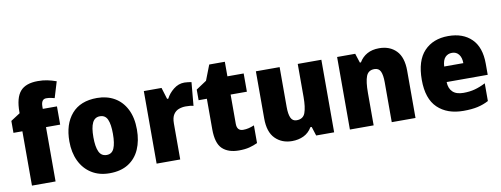

<svg xmlns="http://www.w3.org/2000/svg" viewBox="-63 -1098 3760 1441"><g transform="rotate(-10 1817.0 -377.5)"><path d="M373 -414H265V0H85V-414H17V-505L88 -551V-560Q88 -668 129.5 -716.5Q171 -765 264 -765Q303 -765 335 -758.5Q367 -752 404 -739L367 -617Q353 -621 337 -624Q321 -627 304 -627Q265 -627 265 -570V-553H373Z M934 -278Q934 -193 905.5 -128Q877 -63 819.5 -26.5Q762 10 676 10Q597 10 539 -26.5Q481 -63 450 -128Q419 -193 419 -278Q419 -409 485.5 -486Q552 -563 679 -563Q754 -563 811.5 -530Q869 -497 901.5 -433Q934 -369 934 -278ZM602 -277Q602 -205 619.5 -167Q637 -129 678 -129Q718 -129 734.5 -167Q751 -205 751 -278Q751 -350 734.5 -387Q718 -424 677 -424Q638 -424 620 -387.5Q602 -351 602 -277Z M1345 -563Q1359 -563 1373.5 -561Q1388 -559 1399 -557L1383 -379Q1373 -382 1359.5 -383.5Q1346 -385 1324 -385Q1297 -385 1272 -376Q1247 -367 1231 -343Q1215 -319 1215 -274V0H1035V-553H1170L1197 -465H1206Q1225 -503 1262.5 -533Q1300 -563 1345 -563Z M1720 -137Q1741 -137 1761.5 -142Q1782 -147 1804 -156V-21Q1774 -7 1741 1.5Q1708 10 1662 10Q1580 10 1535.5 -32.5Q1491 -75 1491 -182V-414H1428V-495L1508 -548L1553 -664H1672V-553H1796V-414H1672V-191Q1672 -137 1720 -137Z M2388 -553V0H2251L2229 -69H2219Q2195 -28 2155.5 -9Q2116 10 2067 10Q1989 10 1939 -40Q1889 -90 1889 -193V-553H2070V-249Q2070 -195 2083 -166.5Q2096 -138 2127 -138Q2177 -138 2192.5 -180.5Q2208 -223 2208 -300V-553Z M2829 -563Q2910 -563 2959 -513Q3008 -463 3008 -360V0H2827V-304Q2827 -359 2814 -387Q2801 -415 2767 -415Q2721 -415 2705 -374Q2689 -333 2689 -246V0H2508V-553H2646L2669 -482H2677Q2700 -521 2738 -542Q2776 -563 2829 -563Z M3356 -563Q3468 -563 3533 -499Q3598 -435 3598 -310V-225H3285Q3286 -177 3313.5 -150Q3341 -123 3396 -123Q3443 -123 3482.5 -133.5Q3522 -144 3565 -166V-31Q3526 -10 3481 0Q3436 10 3373 10Q3249 10 3176.5 -59.5Q3104 -129 3104 -273Q3104 -419 3172 -491Q3240 -563 3356 -563ZM3362 -434Q3331 -434 3310.5 -413Q3290 -392 3287 -343H3433Q3433 -385 3414 -409.5Q3395 -434 3362 -434Z"/></g></svg>

Font: Noto Sans Lao SemiCondensed Black
Style: Regular
Weight: 900
Width: 4
Designer: Monotype Design Team
Foundry: Monotype Imaging Inc.
Version: Version 2.003; ttfautohint (v1.8.4.7-5d5b)